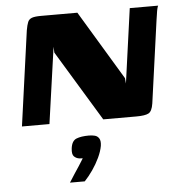

<svg xmlns="http://www.w3.org/2000/svg" viewBox="-52 -510 775 814"><g transform="rotate(-5 336.0 -102.5)"><path d="M31 0 87 -404Q91 -427 96 -439Q101 -451 113.5 -455.5Q126 -460 152 -460H307L484 -166L486 -143L530 -460H651Q649 -458 646.5 -447.5Q644 -437 642.5 -424.5Q641 -412 639 -402L590 -49Q585 -16 570 -8Q555 0 518 0H377L195 -300L194 -325L148 0ZM213 255Q226 234 236 219Q246 204 255.5 189.5Q265 175 276 157Q273 157 268.5 156.5Q264 156 261 156Q248 154 239 145Q230 136 233 111Q237 79 257 71Q277 63 310 63Q324 63 335.5 66Q347 69 353.5 79.5Q360 90 357 111Q353 134 340.5 160.5Q328 187 311 211.5Q294 236 276 255Z"/></g></svg>

Font: Genos
Style: Bold Italic
Weight: 700
Italic angle: -8°
Version: Version 1.010